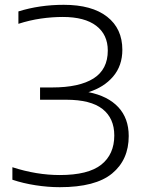

<svg xmlns="http://www.w3.org/2000/svg" viewBox="-20 -769 594 798"><path d="M228.5 9Q179.5 9 128 1Q76.5 -7 31.5 -22V-74Q132 -41.5 228.5 -41.5Q346.5 -41.5 400.8 -84.5Q455 -127.5 455 -206Q455 -277.5 406 -316Q357 -354.5 255 -354.5H146.5V-405.5H196.5Q309.5 -405.5 368.8 -443Q428 -480.5 428 -559Q428 -625 380 -661.8Q332 -698.5 241 -698.5Q196.5 -698.5 149.8 -691.8Q103 -685 56.5 -670V-721.5Q144.5 -749 245 -749Q362 -749 425.2 -699.5Q488.5 -650 488.5 -562Q488.5 -496 450.2 -451Q412 -406 347.5 -386Q428.5 -370 471.8 -323.5Q515 -277 515 -203.5Q515 -105 446 -48Q377 9 228.5 9Z"/></svg>

Font: Encode Sans Expanded Light
Style: Regular
Weight: 300
Width: 7
Designer: Multiple Designers
Foundry: Impallari Type
Version: Version 3.000; ttfautohint (v1.8.3) -l 8 -r 50 -G 200 -x 14 